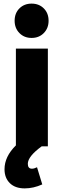

<svg xmlns="http://www.w3.org/2000/svg" viewBox="-20 -810 353 1063"><path d="M61 -695Q61 -737 87.5 -763.5Q114 -790 155 -790Q196 -790 222.5 -763.5Q249 -737 249 -695Q249 -654 222.5 -627Q196 -600 155 -600Q114 -600 87.5 -627Q61 -654 61 -695ZM68 -5V-541H245V0H211Q134 56 134 97Q134 124 157 124Q169 124 185 116L214 211Q165 233 117 233Q64 233 34.5 204Q5 175 5 127Q5 57 68 -5Z"/></svg>

Font: Montserrat arm
Style: Bold
Weight: 700
Designer: Julieta Ulanovsky
Foundry: Julieta Ulanovsky
Version: Version 6.000;PS 006.000;hotconv 1.0.88;makeotf.lib2.5.64775